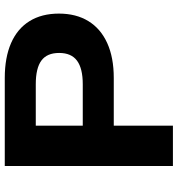

<svg xmlns="http://www.w3.org/2000/svg" viewBox="10 -755 745 805"><g transform="rotate(-90 382.5 -352.5)"><path d="M89 0V-705H458Q544 -705 604.5 -678.5Q665 -652 696.5 -601Q728 -550 728 -478Q728 -406 696.5 -354.5Q665 -303 604.5 -275.5Q544 -248 458 -248H258V0ZM258 -378H432Q498 -378 530.5 -402Q563 -426 563 -477Q563 -528 531 -551.5Q499 -575 432 -575H258Z"/></g></svg>

Font: Nunito Sans 10pt SemiExpanded ExtraBold
Style: Regular
Weight: 800
Width: 6
Designer: Vernon Adams
Foundry: Vernon Adams
Version: Version 3.101;gftools[0.9.27]